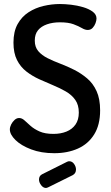

<svg xmlns="http://www.w3.org/2000/svg" viewBox="-20 -754 551 955"><path d="M250 8Q185 8 135 -11Q85 -30 57 -57.5Q29 -85 29 -110Q29 -122 35.5 -135Q42 -148 52.5 -157.5Q63 -167 75 -167Q89 -167 101.5 -155.5Q114 -144 132 -128Q150 -112 177 -100Q204 -88 246 -88Q282 -88 310.5 -99.5Q339 -111 355.5 -134.5Q372 -158 372 -194Q372 -232 354.5 -257Q337 -282 307.5 -299Q278 -316 244 -330Q210 -344 175 -360Q140 -376 111 -398.5Q82 -421 64.5 -455.5Q47 -490 47 -542Q47 -597 67.5 -634Q88 -671 122 -693Q156 -715 197 -724.5Q238 -734 278 -734Q303 -734 333.5 -730.5Q364 -727 393 -718.5Q422 -710 441 -696Q460 -682 460 -662Q460 -652 455 -638.5Q450 -625 440.5 -615Q431 -605 416 -605Q403 -605 387 -614.5Q371 -624 345.5 -633.5Q320 -643 278 -643Q242 -643 213.5 -633Q185 -623 169 -603.5Q153 -584 153 -552Q153 -520 170.5 -499.5Q188 -479 217 -464.5Q246 -450 280.5 -437Q315 -424 349.5 -406.5Q384 -389 413.5 -364Q443 -339 460.5 -300.5Q478 -262 478 -205Q478 -133 448.5 -85.5Q419 -38 367.5 -15Q316 8 250 8ZM209 181Q195 181 184.5 167Q174 153 174 139Q174 121 189 113L313 51Q319 48 324 48Q339 48 348.5 61.5Q358 75 358 89Q358 108 342 117L221 177Q218 178 215 179.5Q212 181 209 181Z"/></svg>

Font: Dosis ExtraLight SemiBold
Style: Regular
Weight: 600
Version: Version 3.001; ttfautohint (v1.8.2)